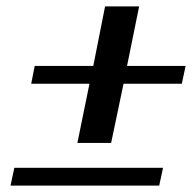

<svg xmlns="http://www.w3.org/2000/svg" viewBox="-20 -593 611 603"><path d="M261 -330H78L89 -386H273L310 -573H417L379 -386H563L551 -330H368L329 -144H223ZM25 -66H492L480 -10H13Z"/></svg>

Font: Trirong Medium
Style: Italic
Weight: 500
Italic angle: -12°
Designer: Katatrad Team
Foundry: CadsonDemak
Version: Version 1.001